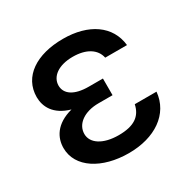

<svg xmlns="http://www.w3.org/2000/svg" viewBox="-131 -681 815 818"><g transform="rotate(-30 276.5 -272.0)"><path d="M46.9 -148.1C46.9 -52.6 146.3 9.9 278.4 9.9C406.2 9.9 500.7 -53.3 510.3 -158.4H403.4C392 -104.4 354 -78.1 278.8 -78.1C201.7 -78.1 153.8 -110.4 153.8 -155.5C153.8 -204.9 202.4 -239 271.3 -239H340.6V-321H271.3C198.9 -321 161.9 -348 161.6 -389.2C161.9 -433.2 204.5 -465.6 274.9 -465.6C341.3 -465.6 384.2 -438.2 393.5 -393.1H500.7C490.1 -493.3 403.1 -552.6 277.3 -552.6C147 -552.6 56.8 -494 56.5 -393.1C56.8 -346.9 79.9 -296.2 158.7 -273.8C73.2 -251.4 46.9 -197.4 46.9 -148.1Z"/></g></svg>

Font: Magic Ui Pro Medium
Style: Regular
Weight: 500
Designer: Stefan Endress, Andreas Faust
Version: Version 1.000;FEAKit 1.0